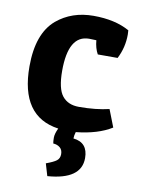

<svg xmlns="http://www.w3.org/2000/svg" viewBox="-83 -565 616 839"><g transform="rotate(10 225.5 -145.5)"><path d="M262 -406Q170 -406 170 -248Q170 -168 195.5 -136.5Q221 -105 269 -105Q345 -105 403 -119L433 -42Q372 -4 275 6Q270 23 270 35Q335 42 335 111Q335 206 186 217L170 163Q203 151 216 141Q229 131 229 112Q229 93 217 83Q205 73 187 72Q185 63 185 46Q185 29 197 4Q26 -20 26 -242Q26 -388 101 -452Q168 -508 264 -508Q360 -508 424 -472Q425 -462 425 -453Q425 -396 399 -345H311Q297 -370 294 -405Q282 -406 262 -406Z"/></g></svg>

Font: Patua One
Style: Regular
Weight: 400
Designer: luciano Vergara
Foundry: Luciano Vergara
Version: Version 1.002